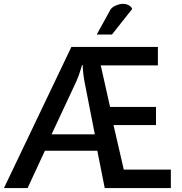

<svg xmlns="http://www.w3.org/2000/svg" viewBox="-27 -964 934 984"><path d="M848.6 0Q848.6 -23.4 848.6 -94.7Q788.1 -94.7 607.4 -94.7Q593.8 -152.3 554.7 -323.2Q609.4 -323.2 772.5 -323.2Q772.5 -346.7 772.5 -416Q712.9 -416 537.1 -416Q525.4 -469.7 489.3 -628.9Q562.5 -628.9 782.2 -628.9Q782.2 -652.3 782.2 -723.6Q737.3 -723.6 603.5 -723.6Q538.1 -723.6 338.9 -723.6Q252.9 -543 -6.8 0Q23.4 0 114.3 0Q136.7 -47.9 203.1 -191.4Q270.5 -191.4 471.7 -191.4Q481.4 -143.6 509.8 0Q594.7 0 848.6 0ZM459 -275.4Q403.3 -275.4 237.3 -275.4Q268.6 -342.8 363.3 -544.9Q377 -575.2 384.8 -602.5Q393.6 -630.9 393.6 -630.9Q394.5 -630.9 396.5 -630.9Q396.5 -630.9 398.4 -602.5Q400.4 -575.2 406.2 -544.9Q423.8 -455.1 459 -275.4ZM650.4 -918Q646.5 -929.7 633.8 -936.5Q620.1 -944.3 603.5 -944.3Q587.9 -944.3 571.3 -937.5Q553.7 -931.6 541 -918Q516.6 -874 468.8 -787.1Q488.3 -787.1 546.9 -787.1Q572.3 -819.3 650.4 -918Z"/></svg>

Font: DaxlinePro-Medium
Style: Medium
Weight: 400
Designer: Hans Reichel
Version: Version 7.502; 2006